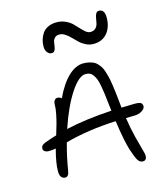

<svg xmlns="http://www.w3.org/2000/svg" viewBox="-130 -1011 972 1109"><g transform="rotate(-15 356.5 -457.0)"><path d="M240.2 -744.1Q224.1 -744.1 213.6 -757.8Q203.1 -771.5 203.1 -793Q203.1 -814 208.7 -833.3Q214.4 -852.5 226.1 -870.1Q237.8 -887.7 259.8 -898.4Q281.7 -909.2 311 -909.2Q339.4 -909.2 363.5 -898.4Q387.7 -887.7 403.6 -872.1Q419.4 -856.4 433.1 -841.1Q446.8 -825.7 460.4 -814.9Q474.1 -804.2 486.8 -804.2Q506.8 -804.2 518.1 -815.2Q529.3 -826.2 533 -841.8Q536.6 -857.4 538.8 -872.8Q541 -888.2 547.1 -899.2Q553.2 -910.2 564.9 -910.2Q599.1 -910.2 599.1 -861.8Q599.1 -803.7 569.1 -768.3Q539.1 -732.9 486.8 -732.9Q462.9 -732.9 441.4 -743.7Q419.9 -754.4 404.1 -769.8Q388.2 -785.2 373.5 -800.3Q358.9 -815.4 342.3 -826.2Q325.7 -836.9 309.1 -836.9Q291.5 -836.9 281.7 -827.4Q272 -817.9 269.3 -804.2Q266.6 -790.5 264.9 -776.9Q263.2 -763.2 257.6 -753.7Q252 -744.1 240.2 -744.1ZM76.2 -202.1Q61 -202.1 52.5 -208.7Q43.9 -215.3 43.9 -224.1Q43.9 -235.4 49.8 -242.4Q55.7 -249.5 71.8 -255.9Q116.7 -272 141.1 -278.8Q154.3 -322.8 160.2 -343.5Q166 -364.3 172.6 -396.7Q179.2 -429.2 179.2 -452.1Q179.2 -468.3 185.8 -477.5Q192.4 -486.8 204.1 -486.8Q216.8 -486.8 228 -477.1Q265.1 -556.6 309.3 -598.4Q353.5 -640.1 398.9 -640.1Q417.5 -640.1 432.4 -636.7Q447.3 -633.3 459.5 -627.9Q471.7 -622.6 481.4 -611.6Q491.2 -600.6 498.5 -589.6Q505.9 -578.6 512 -559.6Q518.1 -540.5 522.2 -523.2Q526.4 -505.9 530.5 -478.3Q534.7 -450.7 537.4 -426.8Q540 -402.8 543.9 -366.2Q544.4 -361.3 545.4 -351.1Q546.4 -340.8 546.9 -335.9Q596.7 -337.9 623 -337.9Q652.8 -337.9 662.4 -331.8Q671.9 -325.7 671.9 -311Q671.9 -296.4 652.3 -284.2Q632.8 -272 606.9 -272Q597.7 -272 581.1 -271.5Q564.5 -271 556.2 -271Q566.4 -205.1 580.1 -150.6Q593.8 -96.2 601.8 -69.6Q609.9 -43 609.9 -32.2Q609.9 -18.6 603.8 -11.2Q597.7 -3.9 586.9 -3.9Q568.4 -3.9 557.1 -22Q545.9 -40 529.8 -88.9Q511.7 -145.5 494.1 -269Q325.7 -261.7 189.9 -224.1Q167 -141.1 154.8 -63Q149.9 -29.8 129.9 -29.8Q97.2 -29.8 97.2 -76.2Q97.2 -125 119.1 -206.1Q99.1 -202.1 76.2 -202.1ZM396 -577.1Q355 -577.1 304 -498.8Q252.9 -420.4 211.9 -297.9Q329.1 -324.7 485.8 -334Q481.9 -363.8 481 -375Q476.6 -414.6 473.4 -439.5Q470.2 -464.4 465.3 -489.7Q460.4 -515.1 454.6 -529.5Q448.7 -543.9 440.4 -555.7Q432.1 -567.4 421.4 -572.3Q410.6 -577.1 396 -577.1Z"/></g></svg>

Font: Shantell Sans Irregular Bouncy
Style: Regular
Weight: 300
Designer: Stephen Nixon, Anya Danilova, Shantell Martin
Foundry: Arrow Type
Version: Version 1.006;[9816181b4]